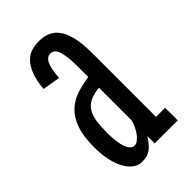

<svg xmlns="http://www.w3.org/2000/svg" viewBox="-162 -530 595 595"><g transform="rotate(-45 135.5 -232.5)"><path d="M160.2 -244.1Q134.3 -241.7 118.4 -233.6Q102.5 -225.6 93.8 -211.2Q85 -196.8 82 -175.8Q79.1 -154.8 79.1 -127Q79.1 -84 87.9 -61.5Q96.7 -39.1 111.8 -39.1Q118.2 -39.1 125.2 -43.9Q132.3 -48.8 138.9 -57.1Q145.5 -65.4 151.1 -76.9Q156.7 -88.4 160.2 -101.1ZM36.1 -362.8Q39.1 -397.9 47.9 -420.2Q56.6 -442.4 69.1 -455.3Q81.5 -468.3 97.2 -473.1Q112.8 -478 129.9 -478Q148.9 -478 165.5 -471.9Q182.1 -465.8 194.6 -450Q207 -434.1 214.1 -406.2Q221.2 -378.4 221.2 -335V-55.2H261.2V0H160.2V-32.2Q146 -9.3 131.3 2Q116.7 13.2 92.8 13.2Q78.1 13.2 64.9 4.4Q51.8 -4.4 41.5 -21.7Q31.2 -39.1 25.1 -64.7Q19 -90.3 19 -124Q19 -171.9 29.8 -202.4Q40.5 -232.9 59.6 -251.2Q78.6 -269.5 104.2 -278.1Q129.9 -286.6 160.2 -291V-335.9Q160.2 -365.2 157.5 -382.8Q154.8 -400.4 150.4 -409.9Q146 -419.4 140.4 -422.6Q134.8 -425.8 128.9 -425.8Q113.3 -425.8 105 -408.4Q96.7 -391.1 94.2 -353Z"/></g></svg>

Font: Stint Ultra Condensed
Style: Regular
Weight: 400
Width: 1
Designer: Astigmatic (AOETI)
Foundry: Astigmatic (AOETI)
Version: Version 1.000